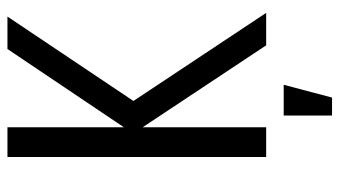

<svg xmlns="http://www.w3.org/2000/svg" viewBox="-216 -511 902 510"><g transform="rotate(-90 235.0 -256.0)"><path d="M73 0H152V-328L369.6 0H455.8L221.8 -352.6L446 -687.2H359.8L152 -378V-687.2H73ZM183.2 175H230.8L264.8 46.6H183.2Z"/></g></svg>

Font: Secuela Light
Style: Regular
Weight: 300
Designer: Fernando Haro
Foundry: deFharo
Version: Version 1.708